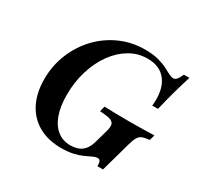

<svg xmlns="http://www.w3.org/2000/svg" viewBox="-132 -733 916 895"><g transform="rotate(30 326.0 -285.0)"><path d="M296.8 11.3Q225.8 11.3 174.6 -17.7Q123.4 -46.8 96 -100.4Q68.5 -154 68.5 -228.2Q68.5 -301.6 94.8 -365.7Q121 -429.8 167.3 -478.6Q213.7 -527.4 275.4 -554.8Q337.1 -582.3 407.3 -582.3Q449.2 -582.3 478.6 -574.6Q508.1 -566.9 528.2 -556.5Q548.4 -546 562.5 -538.7Q576.6 -531.5 587.1 -531.5Q596 -531.5 604 -540.3Q612.1 -549.2 621.8 -571H651.6Q637.9 -528.2 624.2 -479.4Q610.5 -430.6 596.8 -372.6H566.1Q575 -457.3 541.5 -504.4Q508.1 -551.6 438.7 -551.6Q387.9 -551.6 344 -525.8Q300 -500 266.9 -454.4Q233.9 -408.9 214.9 -348Q196 -287.1 196 -217.7Q196 -155.6 211.7 -111.7Q227.4 -67.7 256.9 -44.4Q286.3 -21 327.4 -21Q365.3 -21 387.9 -38.3Q410.5 -55.6 421 -91.1L441.1 -162.1Q448.4 -187.9 445.2 -201.2Q441.9 -214.5 424.2 -220.6Q406.5 -226.6 368.5 -228.2L375.8 -257.3Q397.6 -256.5 431.5 -255.6Q465.3 -254.8 510.5 -254.8Q552.4 -254.8 584.7 -255.6Q616.9 -256.5 644.4 -257.3L636.3 -228.2Q611.3 -225.8 597.6 -220.2Q583.9 -214.5 576.2 -200.8Q568.5 -187.1 560.5 -158.9L516.1 0H486.3Q486.3 -17.7 482.3 -25.8Q478.2 -33.9 468.5 -33.9Q457.3 -33.9 443.1 -27Q429 -20.2 408.9 -10.9Q388.7 -1.6 361.3 4.8Q333.9 11.3 296.8 11.3Z"/></g></svg>

Font: Playfair 5pt SemiExpanded Light
Style: Bold Italic
Weight: 700
Italic angle: -15.6°
Version: Version 2.001;gftools[0.9.30]